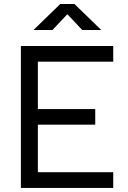

<svg xmlns="http://www.w3.org/2000/svg" viewBox="-20 -918 626 938"><path d="M82 0V-693.4H533.2V-616.7H165V-385.3H445.3V-309.1H165V-76.7H533.2V0ZM143.6 -771.5 274.4 -898.4H343.8L474.6 -771.5H381.8L309.1 -848.6L236.3 -771.5Z"/></svg>

Font: Cascadia Code NF SemiLight
Style: Regular
Weight: 350
Monospace: yes
Designer: Aaron Bell
Foundry: Saja Typeworks
Version: Version 2404.023; ttfautohint (v1.8.4)